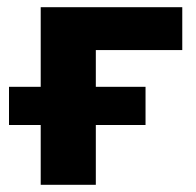

<svg xmlns="http://www.w3.org/2000/svg" viewBox="-20 -513 545 533"><path d="M93 0V-166H5V-272H93V-493H486V-374H246V-272H384V-166H246V0Z"/></svg>

Font: Nunito Sans 11pt ExtraBold
Style: Regular
Weight: 800
Version: Version 3.101;gftools[0.9.27]